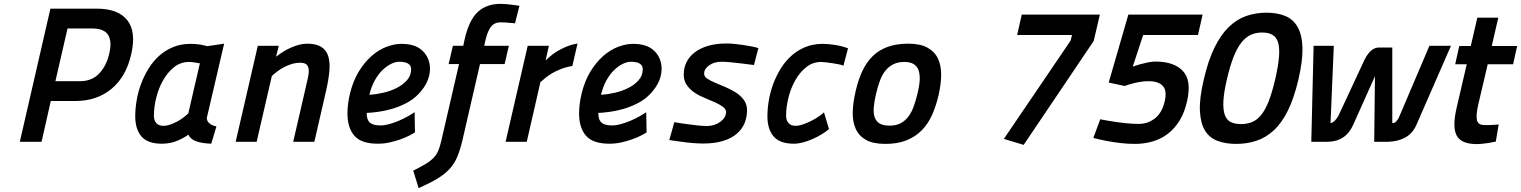

<svg xmlns="http://www.w3.org/2000/svg" viewBox="-20 -737 7906 998"><path d="M244 -212 196 0H83L242 -692H483Q595 -692 642 -631.5Q689 -571 662 -455Q636 -339 560 -275.5Q484 -212 372 -212ZM396 -315Q458 -315 496 -355.5Q534 -396 548 -459Q563 -522 542 -555.5Q521 -589 459 -589H331L268 -315Z M1055 -124Q1055 -107 1069 -95.5Q1083 -84 1105 -80L1078 10Q1027 8 998.5 -3Q970 -14 959 -37Q933 -18 898 -4Q863 10 821 10Q748 10 715.5 -27.5Q683 -65 683 -133Q683 -173 690.5 -216.5Q698 -260 713.5 -301.5Q729 -343 752.5 -381Q776 -419 808 -447.5Q840 -476 880.5 -492.5Q921 -509 971 -509Q999 -509 1019.5 -505.5Q1040 -502 1057 -497L1145 -510ZM829 -83Q847 -83 866.5 -90Q886 -97 904 -107Q922 -117 936.5 -128.5Q951 -140 959 -148L990 -283Q998 -315 1004.5 -345Q1011 -375 1019 -408H1017Q1005 -410 990.5 -412.5Q976 -415 962 -415Q919 -415 885.5 -388.5Q852 -362 828.5 -321Q805 -280 792.5 -230.5Q780 -181 780 -135Q780 -111 792.5 -97Q805 -83 829 -83Z M1205 0 1320 -499H1429L1415 -442Q1431 -455 1450 -467Q1469 -479 1490 -488.5Q1511 -498 1533 -504Q1555 -510 1576 -510Q1623 -510 1649.5 -493.5Q1676 -477 1686 -445.5Q1696 -414 1692 -367.5Q1688 -321 1674 -261L1614 0H1504L1564 -260Q1571 -294 1578 -321.5Q1585 -349 1585 -369Q1585 -389 1575 -400Q1565 -411 1539 -411Q1519 -411 1498.5 -405Q1478 -399 1458.5 -389Q1439 -379 1422.5 -366.5Q1406 -354 1393 -342L1314 0Z M2137 -49Q2125 -41 2105 -31Q2085 -21 2059.5 -12Q2034 -3 2004.5 3.5Q1975 10 1944 10Q1858 10 1822 -31.5Q1786 -73 1786 -147Q1786 -198 1800 -254Q1816 -318 1845.5 -366Q1875 -414 1911.5 -446Q1948 -478 1988.5 -493.5Q2029 -509 2067 -509Q2141 -509 2178 -471.5Q2215 -434 2215 -379Q2215 -347 2201 -314.5Q2187 -282 2157 -250Q2129 -220 2092 -201Q2055 -182 2017 -171Q1979 -160 1944.5 -155.5Q1910 -151 1886 -150Q1886 -137 1888.5 -125Q1891 -113 1898.5 -104Q1906 -95 1920.5 -90Q1935 -85 1958 -85Q1979 -85 2004 -92Q2029 -99 2053.5 -109.5Q2078 -120 2099.5 -132Q2121 -144 2135 -154ZM2055 -416Q2035 -416 2012 -404.5Q1989 -393 1967 -371.5Q1945 -350 1927.5 -318Q1910 -286 1900 -244Q1932 -246 1970 -254.5Q2008 -263 2040.5 -279Q2073 -295 2095 -319.5Q2117 -344 2117 -377Q2117 -416 2055 -416Z M2366 -404H2312L2334 -499H2388L2395 -532Q2418 -633 2463.5 -675Q2509 -717 2582 -717Q2595 -717 2612 -715.5Q2629 -714 2644 -712Q2662 -709 2680 -707L2657 -616Q2644 -617 2632 -618Q2621 -619 2608 -620Q2595 -621 2584 -621Q2550 -621 2532.5 -598.5Q2515 -576 2504 -531L2497 -499H2625L2603 -404H2475L2383 -5Q2371 45 2356 80Q2341 115 2316 142Q2291 169 2252.5 192Q2214 215 2156 241L2128 150Q2168 130 2193.5 114.5Q2219 99 2234.5 82.5Q2250 66 2258.5 45.5Q2267 25 2274 -6Z M2723 -499H2833L2816 -423Q2827 -433 2842 -446Q2857 -459 2877 -471Q2897 -483 2923 -494Q2949 -505 2982 -511L2955 -394Q2920 -388 2894 -377.5Q2868 -367 2848.5 -355.5Q2829 -344 2815 -332Q2801 -320 2789 -310L2718 0H2608Z M3341 -49Q3329 -41 3309 -31Q3289 -21 3263.5 -12Q3238 -3 3208.5 3.5Q3179 10 3148 10Q3062 10 3026 -31.5Q2990 -73 2990 -147Q2990 -198 3004 -254Q3020 -318 3049.5 -366Q3079 -414 3115.5 -446Q3152 -478 3192.5 -493.5Q3233 -509 3271 -509Q3345 -509 3382 -471.5Q3419 -434 3419 -379Q3419 -347 3405 -314.5Q3391 -282 3361 -250Q3333 -220 3296 -201Q3259 -182 3221 -171Q3183 -160 3148.5 -155.5Q3114 -151 3090 -150Q3090 -137 3092.5 -125Q3095 -113 3102.5 -104Q3110 -95 3124.5 -90Q3139 -85 3162 -85Q3183 -85 3208 -92Q3233 -99 3257.5 -109.5Q3282 -120 3303.5 -132Q3325 -144 3339 -154ZM3259 -416Q3239 -416 3216 -404.5Q3193 -393 3171 -371.5Q3149 -350 3131.5 -318Q3114 -286 3104 -244Q3136 -246 3174 -254.5Q3212 -263 3244.5 -279Q3277 -295 3299 -319.5Q3321 -344 3321 -377Q3321 -416 3259 -416Z M3899 -399Q3867 -403 3836 -407Q3810 -410 3781 -413Q3752 -416 3730 -416Q3692 -416 3666 -397.5Q3640 -379 3640 -354Q3640 -339 3656.5 -328Q3673 -317 3698 -306.5Q3723 -296 3751.5 -284Q3780 -272 3805 -256Q3830 -240 3846.5 -217.5Q3863 -195 3863 -164Q3863 -128 3850 -96.5Q3837 -65 3809.5 -41.5Q3782 -18 3738.5 -4.5Q3695 9 3635 9Q3611 9 3580.5 6.5Q3550 4 3523 0Q3491 -4 3459 -9L3485 -102Q3518 -96 3550 -92Q3577 -88 3606 -85Q3635 -82 3656 -82Q3675 -82 3693 -88Q3711 -94 3724.5 -104Q3738 -114 3746 -127Q3754 -140 3754 -154Q3754 -170 3737.5 -182Q3721 -194 3697 -205Q3673 -216 3644 -227.5Q3615 -239 3591 -255Q3567 -271 3550.5 -294Q3534 -317 3534 -350Q3534 -384 3548 -413Q3562 -442 3590 -464Q3618 -486 3660 -498.5Q3702 -511 3757 -511Q3777 -511 3801 -508.5Q3825 -506 3847.5 -502.5Q3870 -499 3890 -495Q3910 -491 3922 -487Z M4289 -66Q4273 -52 4250.5 -38.5Q4228 -25 4203 -14Q4178 -3 4153 3.5Q4128 10 4107 10Q4034 10 4001.5 -27.5Q3969 -65 3969 -133Q3969 -173 3976.5 -216.5Q3984 -260 3999.5 -301.5Q4015 -343 4038.5 -381Q4062 -419 4094 -447.5Q4126 -476 4166.5 -492.5Q4207 -509 4257 -509Q4285 -509 4320 -503.5Q4355 -498 4388 -486L4364 -395Q4361 -398 4345.5 -401.5Q4330 -405 4310.5 -408Q4291 -411 4273 -413Q4255 -415 4248 -415Q4205 -415 4171.5 -388.5Q4138 -362 4114.5 -321Q4091 -280 4078.5 -230.5Q4066 -181 4066 -135Q4066 -111 4079 -97Q4092 -83 4115 -83Q4133 -83 4155.5 -91Q4178 -99 4199.5 -110Q4221 -121 4238 -133Q4255 -145 4263 -153Z M4702 -510Q4763 -510 4800.5 -489.5Q4838 -469 4855 -433.5Q4872 -398 4872 -349.5Q4872 -301 4859 -244Q4846 -187 4825 -140Q4804 -93 4771 -59.5Q4738 -26 4691.5 -7.5Q4645 11 4582 11Q4518 11 4481 -10Q4444 -31 4427.5 -68.5Q4411 -106 4412.5 -156Q4414 -206 4428 -265Q4441 -322 4462 -367Q4483 -412 4515 -444Q4547 -476 4593 -493Q4639 -510 4702 -510ZM4604 -84Q4638 -84 4661.5 -96.5Q4685 -109 4702 -131.5Q4719 -154 4730 -185.5Q4741 -217 4750 -254Q4759 -291 4760.5 -321Q4762 -351 4754.5 -372Q4747 -393 4729 -404Q4711 -415 4680 -415Q4648 -415 4624.5 -403.5Q4601 -392 4583.5 -371Q4566 -350 4554.5 -319.5Q4543 -289 4534 -251Q4525 -213 4522 -182Q4519 -151 4526 -129Q4533 -107 4551.5 -95.5Q4570 -84 4604 -84Z M5291 -661H5697L5665 -524L5301 16L5198 -15L5545 -526L5552 -555H5267Z M6231 -661 6207 -555H5922L5868 -391Q5889 -398 5910 -404Q5928 -409 5948.5 -413Q5969 -417 5986 -417Q6083 -417 6129 -367.5Q6175 -318 6150 -210Q6137 -152 6111.5 -110.5Q6086 -69 6051 -42Q6016 -15 5972 -2Q5928 11 5879 11Q5841 11 5803.5 6.5Q5766 2 5734 -4Q5697 -11 5663 -20L5699 -117Q5733 -110 5768 -105Q5798 -100 5832.5 -96.5Q5867 -93 5899 -93Q5946 -93 5983 -121.5Q6020 -150 6034 -210Q6047 -266 6024 -290.5Q6001 -315 5951 -315Q5926 -315 5903.5 -311Q5881 -307 5864 -302Q5844 -297 5826 -290L5743 -308L5845 -661Z M6563 -671Q6619 -671 6660.5 -654Q6702 -637 6725 -596.5Q6748 -556 6750 -489.5Q6752 -423 6729 -323Q6706 -226 6674 -161.5Q6642 -97 6600.5 -59Q6559 -21 6510 -5Q6461 11 6406 11Q6350 11 6308 -5Q6266 -21 6243 -59Q6220 -97 6217 -161.5Q6214 -226 6237 -323Q6260 -423 6293 -490Q6326 -557 6367.5 -597Q6409 -637 6458 -654Q6507 -671 6563 -671ZM6540 -568Q6508 -568 6481.5 -556Q6455 -544 6432.5 -515.5Q6410 -487 6391.5 -440Q6373 -393 6357 -323Q6341 -255 6339 -210.5Q6337 -166 6346.5 -139.5Q6356 -113 6377.5 -102.5Q6399 -92 6431 -92Q6462 -92 6488 -102.5Q6514 -113 6535.5 -139.5Q6557 -166 6574.5 -210.5Q6592 -255 6608 -323Q6624 -393 6628 -440Q6632 -487 6623.5 -515.5Q6615 -544 6594 -556Q6573 -568 6540 -568Z M6913 -499 6896 -97Q6916 -100 6936 -133L7072 -425Q7103 -488 7145 -490H7217V-97Q7229 -97 7238 -106.5Q7247 -116 7253 -130L7410 -499H7522L7342 -87Q7322 -43 7285 -22.5Q7248 -2 7197 0H7123L7127 -341L7015 -91Q6977 -2 6882 0H6796L6808 -499Z M7713 -403 7663 -190Q7651 -136 7657.5 -111.5Q7664 -87 7695 -87Q7706 -87 7719 -87Q7732 -87 7743 -88Q7756 -89 7770 -90L7755 -1Q7737 3 7719 6Q7704 8 7687 10Q7670 12 7657 12Q7577 12 7552.5 -31Q7528 -74 7551 -175L7604 -403H7544L7565 -498H7625L7659 -645H7768L7734 -498H7866L7845 -403Z"/></svg>

Font: Panefresco 750wt
Style: Italic
Weight: 750
Foundry: Campivisivi & Chank Co
Version: Version 1.000